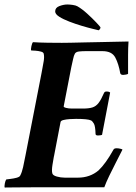

<svg xmlns="http://www.w3.org/2000/svg" viewBox="-29 -833 607 856"><path d="M411 -698Q407 -699 386 -704Q365 -709 336.5 -717.5Q308 -726 280.5 -736.5Q253 -747 235 -758.5Q217 -770 217 -782Q217 -799 236 -806Q255 -813 271 -813Q282 -813 295.5 -811Q309 -809 316 -805Q337 -793 360 -772Q383 -751 400 -733Q417 -715 419 -711Q419 -704 411 -698ZM247 -642Q258 -642 286.5 -642.5Q315 -643 352 -644Q389 -645 427 -645.5Q465 -646 496.5 -647Q528 -648 544 -648Q542 -618 542 -588.5Q542 -559 542 -531Q542 -524 542 -517Q542 -510 542 -504Q540 -502 532.5 -500.5Q525 -499 520 -499Q509 -499 507 -507Q500 -548 485 -576.5Q470 -605 428 -605H353Q337 -605 323.5 -603.5Q310 -602 305 -594Q300 -585 297 -570Q294 -555 289 -534L255 -359Q254 -355 265.5 -352Q277 -349 292 -349H340Q367 -349 383 -354Q399 -359 410.5 -374Q422 -389 434 -417Q437 -425 445 -425Q459 -425 462 -420L426 -232Q425 -231 419 -230Q413 -229 408 -229Q397 -229 397 -236Q396 -271 389.5 -282Q383 -293 377 -296Q363 -303 310 -303Q298 -303 282 -302Q266 -301 254 -298Q242 -295 241 -289L212 -138Q212 -137 211 -134Q209 -123 205 -98.5Q201 -74 204 -61Q206 -51 224 -46Q242 -41 259 -41H319Q345 -41 368 -49Q391 -57 410 -73Q442 -103 477 -166Q480 -172 491 -172Q498 -172 507 -170Q516 -168 517 -166Q504 -140 488 -109Q472 -78 458 -49Q444 -20 436 2H117Q70 2 35.5 2.5Q1 3 -8 3Q-10 -2 -7.5 -15Q-5 -28 -1 -33Q5 -34 18.5 -35.5Q32 -37 45 -40.5Q58 -44 61 -50Q69 -65 74 -88Q79 -111 85 -142L155 -501Q156 -505 156.5 -509Q157 -513 158 -517Q163 -542 166 -561Q169 -580 166 -593Q165 -600 153.5 -603Q142 -606 129 -607Q116 -608 110 -608Q108 -613 111 -627Q114 -641 118 -645Q148 -643 183.5 -642.5Q219 -642 247 -642Z"/></svg>

Font: Amiri
Style: Bold Italic
Weight: 700
Italic angle: 10°
Designer: Khaled Hosny
Version: Version 0.113